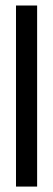

<svg xmlns="http://www.w3.org/2000/svg" viewBox="-20 -687 196 707"><path d="M38.9 -666.7H116.7V0H38.9Z"/></svg>

Font: Le Murmure
Style: Regular
Weight: 600
Width: 2
Designer: Jeremy Landes, Alexander Slobzheninov (Cyrillic)
Foundry: Velvetyne Type Foundry
Version: Version 1.0